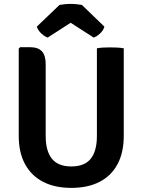

<svg xmlns="http://www.w3.org/2000/svg" viewBox="-20 -924 712 958"><path d="M597.5 -246Q597.5 -162.5 566.2 -104.5Q535 -46.5 476.5 -16.5Q418 13.5 335.5 13.5Q254 13.5 195.5 -16.5Q137 -46.5 105.2 -104.5Q73.5 -162.5 73.5 -246V-681.5L80.5 -688.5H130.5Q169.5 -688.5 188.8 -668.2Q208 -648 208 -603.5V-245.5Q208 -170.5 239 -132Q270 -93.5 336 -93.5Q402 -93.5 432.8 -132Q463.5 -170.5 463.5 -245.5V-683Q479.5 -686 497.2 -686.8Q515 -687.5 529 -687.5Q542 -687.5 562 -686.8Q582 -686 597.5 -683ZM388.5 -899.5 501 -791Q495 -771 478.2 -756Q461.5 -741 447.5 -736.5L332.5 -810.5L218 -736.5Q204 -741 187.2 -756Q170.5 -771 163.5 -791L277 -899.5Q288.5 -901.5 303 -903Q317.5 -904.5 332.5 -904.5Q347.5 -904.5 362 -903Q376.5 -901.5 388.5 -899.5Z"/></svg>

Font: Signika Light SemiBold
Style: Regular
Weight: 600
Version: Version 2.003;gftools[0.9.32]